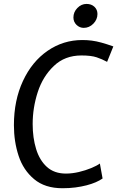

<svg xmlns="http://www.w3.org/2000/svg" viewBox="-20 -961 603 988"><path d="M301.4 7.6Q211.1 7.6 155.6 -39.1Q99.9 -85.6 75.8 -159Q51.6 -232.3 51.6 -316.8Q51.6 -444.7 98.2 -544.5Q144.5 -644.1 225 -699.6Q305.5 -755 403.8 -755Q429.1 -755 452.2 -752Q475.4 -749 501.7 -741.8Q528 -734.6 563.2 -722.1L531.1 -642.7Q505.7 -656.6 477.4 -666.1Q449.1 -675.6 399.3 -675.6Q313.4 -675.6 257.4 -621.8Q200.6 -568.2 174.3 -487.3Q148.1 -406.4 148.1 -322.8Q148.1 -251.9 165.9 -194.1Q183.6 -136.2 221.4 -102Q259.2 -67.8 319.4 -67.8Q351.4 -67.8 385.9 -75.9Q420.4 -84.1 449.3 -96.1Q478.3 -108.1 493.9 -119.5L507.9 -42.5Q493.3 -32.2 472.5 -23.2Q451.7 -14.2 425.4 -7.4Q399 -0.5 367.8 3.6Q336.7 7.6 301.4 7.6ZM410.9 -817.6Q389.7 -817.6 373.7 -833Q357.8 -848.5 357.8 -871.1Q357.8 -898.9 378.1 -919.9Q398.5 -940.8 425.3 -940.8Q450.2 -940.8 465.8 -926.2Q481.5 -911.5 481.5 -889Q481.5 -860.7 460.4 -839.1Q439.3 -817.6 410.9 -817.6Z"/></svg>

Font: Merriweather Sans Variable Regular
Style: Italic
Weight: 300
Italic angle: -8°
Designer: Eben Sorkin
Foundry: Eben Sorkin
Version: Version 2.001